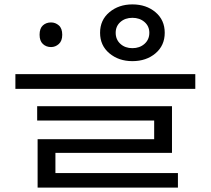

<svg xmlns="http://www.w3.org/2000/svg" viewBox="-20 -697 960 873"><path d="M212 -595Q232 -595 247.5 -581.5Q263 -568 263 -539Q263 -511 247.5 -497Q232 -483 212 -483Q190 -483 175 -497Q160 -511 160 -539Q160 -568 175 -581.5Q190 -595 212 -595ZM582 -677Q645 -677 687 -641.5Q729 -606 729 -548Q729 -490 687 -454.5Q645 -419 582 -419Q520 -419 477.5 -454.5Q435 -490 435 -548Q435 -606 477.5 -641.5Q520 -677 582 -677ZM582 -616Q549 -616 527.5 -597Q506 -578 506 -548Q506 -517 527.5 -497.5Q549 -478 582 -478Q615 -478 637 -497.5Q659 -517 659 -548Q659 -578 637 -597Q615 -616 582 -616ZM50 -360H868V-293H50ZM149 -214H762V-2H232V112H151V-64H681V-149H149ZM151 90H789V156H151Z"/></svg>

Font: hexkorean15
Style: Book
Weight: 400
Designer: Jelle Bosma - Monotype Design Team
Foundry: Monotype Imaging Inc.
Version: Version 2.003